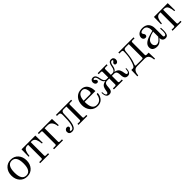

<svg xmlns="http://www.w3.org/2000/svg" viewBox="427 -1991 3676 3676"><g transform="rotate(-45 2265.5 -153.0)"><path d="M97.9 -56.4Q41 -120.6 41 -219.7Q41 -318.8 97.9 -383.1Q154.8 -447.3 248 -447.3Q341.3 -447.3 398.2 -383.1Q455.1 -318.8 455.1 -219.7Q455.1 -120.6 398.2 -56.4Q341.3 7.8 248 7.8Q154.8 7.8 97.9 -56.4ZM248 -419.9Q124 -419.9 124 -219.7Q124 -19.5 248 -19.5Q372.1 -19.5 372.1 -219.7Q372.1 -419.9 248 -419.9Z M531.2 -242.2 534.2 -439.5H908.2L911.1 -242.2H889.6Q884.3 -313 864.7 -357.9Q841.3 -412.1 781.2 -412.1H756.8V-51.8Q756.8 -27.3 781.2 -27.3H841.8V0H600.6V-27.3H661.1Q685.5 -27.3 685.5 -51.8V-412.1H661.1Q601.1 -412.1 577.6 -357.9Q558.1 -313 552.7 -242.2Z M976.6 0V-27.3H1037.1Q1061.5 -27.3 1061.5 -51.8V-387.7Q1061.5 -412.1 1037.1 -412.1H976.6V-439.5H1358.4L1366.2 -262.7H1342.8Q1336.4 -330.1 1301.3 -374Q1271 -412.1 1213.4 -412.1H1132.8V-51.8Q1132.8 -27.3 1157.2 -27.3H1217.8V0Z M1383.8 -61.5Q1383.8 -86.9 1401.9 -106.2Q1419.9 -125.5 1444.8 -125.5Q1462.4 -125.5 1473.6 -116.5Q1484.9 -107.4 1484.9 -93.8Q1484.9 -77.6 1478.3 -68.8Q1471.7 -60.1 1457.5 -52.7Q1444.3 -45.4 1444.3 -35.2Q1444.3 -19.5 1468.8 -19.5Q1499 -19.5 1515.6 -45.4Q1532.2 -71.3 1542.5 -118.7Q1558.6 -195.8 1558.6 -346.2Q1558.6 -381.8 1546.9 -397Q1535.2 -412.1 1505.9 -412.1H1466.8V-439.5H1877.9V-412.1H1817.4Q1793 -412.1 1793 -387.7V-51.8Q1793 -27.3 1817.4 -27.3H1877.9V0H1636.7V-27.3H1697.3Q1721.7 -27.3 1721.7 -51.8V-412.1H1641.1Q1627 -412.1 1616.7 -406.5Q1606.4 -400.9 1601.1 -393.3Q1595.7 -385.7 1592.8 -372.8Q1589.8 -359.9 1589.4 -350.1Q1588.9 -340.3 1588.9 -326.2Q1588.9 -280.8 1583.7 -216.3Q1578.6 -151.9 1569.8 -112.8Q1564 -86.9 1556.9 -67.9Q1549.8 -48.8 1537.4 -30.3Q1524.9 -11.7 1505.4 -2Q1485.8 7.8 1459.5 7.8Q1423.8 7.8 1403.8 -10.5Q1383.8 -28.8 1383.8 -61.5Z M2156.2 -447.3Q2193.4 -447.3 2222.9 -433.8Q2252.4 -420.4 2271 -398.7Q2289.6 -377 2302 -347.7Q2314.5 -318.4 2319.3 -288.8Q2324.2 -259.3 2324.2 -228.5H2032.2V-219.7Q2032.2 -19.5 2156.2 -19.5Q2192.9 -19.5 2220.7 -33.4Q2248.5 -47.4 2264.9 -70.8Q2281.2 -94.2 2289.8 -118.9Q2298.3 -143.6 2301.8 -171.4H2330.1Q2328.6 -148.9 2323 -126.2Q2317.4 -103.5 2304.2 -78.9Q2291 -54.2 2272.2 -35.4Q2253.4 -16.6 2223.4 -4.4Q2193.4 7.8 2156.2 7.8Q2063 7.8 2006.1 -56.4Q1949.2 -120.6 1949.2 -219.7Q1949.2 -318.8 2006.1 -383.1Q2063 -447.3 2156.2 -447.3ZM2033.2 -255.9H2201.7Q2224.6 -255.9 2232.9 -266.6Q2241.2 -277.3 2241.2 -296.4Q2241.2 -316.4 2237.3 -335.9Q2233.4 -355.5 2224.6 -375.2Q2215.8 -395 2198.2 -407.5Q2180.7 -419.9 2156.2 -419.9Q2043.9 -419.9 2033.2 -255.9Z M2382.8 -123H2400.4Q2400.4 -109.9 2401.6 -96.9Q2402.8 -84 2406.5 -67.4Q2410.2 -50.8 2418.7 -40.5Q2427.2 -30.3 2439.9 -30.3Q2456.1 -30.3 2463.1 -45.2Q2470.2 -60.1 2474.1 -87.9Q2477.5 -110.8 2481.4 -127.2Q2485.4 -143.6 2493.7 -162.4Q2502 -181.2 2513.9 -193.4Q2525.9 -205.6 2545.9 -215.6Q2565.9 -225.6 2592.3 -229.5V-231.9Q2545.9 -251 2532.2 -339.8Q2520.5 -419.9 2477.1 -419.9Q2455.1 -419.9 2455.1 -403.8Q2455.1 -397 2459.7 -392.1Q2464.4 -387.2 2474.6 -380.9Q2494.6 -368.2 2494.6 -346.2Q2494.6 -331.1 2484.9 -322Q2475.1 -313 2459 -313Q2433.6 -313 2418.9 -332.8Q2404.3 -352.5 2404.3 -382.8Q2404.3 -408.2 2421.4 -427.7Q2438.5 -447.3 2470.7 -447.3Q2492.2 -447.3 2508.5 -438.2Q2524.9 -429.2 2534.4 -412.6Q2543.9 -396 2549.6 -378.2Q2555.2 -360.4 2558.6 -337.4Q2573.7 -238.3 2636.2 -238.3H2681.6V-387.7Q2681.6 -412.1 2657.2 -412.1H2596.7V-439.5H2837.9V-412.1H2777.3Q2752.9 -412.1 2752.9 -387.7V-238.3H2798.3Q2860.8 -238.3 2876 -337.4Q2879.4 -360.4 2885 -378.2Q2890.6 -396 2900.1 -412.6Q2909.7 -429.2 2926 -438.2Q2942.4 -447.3 2963.9 -447.3Q2996.1 -447.3 3013.2 -427.7Q3030.3 -408.2 3030.3 -382.8Q3030.3 -352.5 3015.6 -332.8Q3001 -313 2975.6 -313Q2959.5 -313 2949.7 -322Q2939.9 -331.1 2939.9 -346.2Q2939.9 -368.2 2960 -380.9Q2970.2 -387.2 2974.9 -392.1Q2979.5 -397 2979.5 -403.8Q2979.5 -419.9 2957.5 -419.9Q2914.1 -419.9 2902.3 -339.8Q2888.7 -251 2842.3 -231.9V-229.5Q2868.7 -225.6 2888.7 -215.6Q2908.7 -205.6 2920.7 -193.4Q2932.6 -181.2 2940.9 -162.4Q2949.2 -143.6 2953.1 -127.2Q2957 -110.8 2960.4 -87.9Q2964.4 -60.1 2971.4 -45.2Q2978.5 -30.3 2994.6 -30.3Q3007.3 -30.3 3015.9 -40.5Q3024.4 -50.8 3028.1 -67.4Q3031.7 -84 3033 -96.9Q3034.2 -109.9 3034.2 -123H3051.8Q3051.8 7.8 2967.3 7.8Q2924.8 7.8 2904.3 -19.3Q2883.8 -46.4 2881.8 -111.3Q2881.3 -129.9 2879.6 -142.8Q2877.9 -155.8 2873.5 -169.7Q2869.1 -183.6 2862.1 -191.9Q2855 -200.2 2842.5 -205.6Q2830.1 -210.9 2812.5 -210.9H2752.9V-51.8Q2752.9 -27.3 2777.3 -27.3H2837.9V0H2596.7V-27.3H2657.2Q2681.6 -27.3 2681.6 -51.8V-210.9H2622.1Q2604.5 -210.9 2592 -205.6Q2579.6 -200.2 2572.5 -191.9Q2565.4 -183.6 2561 -169.7Q2556.6 -155.8 2554.9 -142.8Q2553.2 -129.9 2552.7 -111.3Q2550.8 -46.4 2530.3 -19.3Q2509.8 7.8 2467.3 7.8Q2382.8 7.8 2382.8 -123Z M3090.8 140.6 3095.7 -27.3H3137.7Q3164.1 -27.3 3183.1 -64.7Q3202.1 -102.1 3221.2 -171.9Q3245.1 -259.3 3245.1 -380.9Q3245.1 -396 3236.6 -404.1Q3228 -412.1 3205.1 -412.1H3156.2V-439.5H3567.4V-412.1H3506.8Q3482.4 -412.1 3482.4 -387.7V-51.8Q3482.4 -27.3 3506.8 -27.3H3565.4L3570.3 140.6H3546.9Q3544.4 109.9 3538.3 86.4Q3532.2 63 3519.5 42.5Q3506.8 22 3484.9 11Q3462.9 0 3431.6 0H3229.5Q3198.2 0 3176.3 11Q3154.3 22 3141.6 42.5Q3128.9 63 3122.8 86.4Q3116.7 109.9 3114.3 140.6ZM3206.5 -38.1Q3206.5 -27.3 3225.1 -27.3H3387.2Q3411.1 -27.3 3411.1 -50.3V-412.1H3324.7Q3310.5 -412.1 3301.5 -408.4Q3292.5 -404.8 3286.4 -398.4Q3280.3 -392.1 3276.6 -378.2Q3272.9 -364.3 3271 -348.9Q3269 -333.5 3267.1 -306.2Q3263.2 -250 3250 -185.8Q3236.8 -121.6 3221.2 -85.4Q3206.5 -49.8 3206.5 -38.1Z M3640.6 -92.8Q3640.6 -184.1 3776.9 -234.4Q3838.4 -256.8 3910.2 -272.9V-310.5Q3910.2 -328.1 3905.3 -345.9Q3900.4 -363.8 3890.1 -381.1Q3879.9 -398.4 3860.8 -409.2Q3841.8 -419.9 3816.4 -419.9Q3777.3 -419.9 3760.3 -411.1Q3735.4 -398.4 3735.4 -381.8Q3735.4 -367.2 3747.1 -352.1Q3765.1 -330.1 3765.1 -312Q3765.1 -294.4 3755.4 -282Q3745.6 -269.5 3722.7 -269.5Q3696.8 -269.5 3680.4 -287.6Q3664.1 -305.7 3664.1 -332Q3664.1 -378.9 3703.1 -413.1Q3742.2 -447.3 3811.5 -447.3Q3855 -447.3 3888.4 -433.3Q3921.9 -419.4 3941.7 -395Q3961.4 -370.6 3971.4 -340.3Q3981.4 -310.1 3981.4 -274.4V-62Q3981.4 -49.3 3989 -42.2Q3996.6 -35.2 4004.9 -35.2Q4019 -35.2 4028.3 -42.2Q4037.6 -49.3 4041.7 -64Q4045.9 -78.6 4047.4 -93.8Q4048.8 -108.9 4048.8 -131.3Q4048.8 -153.8 4045.9 -197.8H4067.4Q4070.3 -168 4070.3 -131.3Q4070.3 -102.1 4067.6 -80.8Q4064.9 -59.6 4057.4 -37.6Q4049.8 -15.6 4033.2 -3.9Q4016.6 7.8 3991.2 7.8Q3953.6 7.8 3931.9 -13.2Q3910.2 -34.2 3910.2 -76.2L3907.2 -77.6Q3876.5 -38.6 3842.5 -15.4Q3808.6 7.8 3763.7 7.8Q3709.5 7.8 3675 -17.1Q3640.6 -42 3640.6 -92.8ZM3723.6 -103.5Q3723.6 -72.8 3744.4 -50Q3765.1 -27.3 3794.9 -27.3Q3847.7 -27.3 3910.2 -113.8V-252.4Q3842.3 -237.8 3787.1 -207Q3723.6 -171.4 3723.6 -103.5Z M4116.2 -242.2 4119.1 -439.5H4493.2L4496.1 -242.2H4474.6Q4469.2 -313 4449.7 -357.9Q4426.3 -412.1 4366.2 -412.1H4341.8V-51.8Q4341.8 -27.3 4366.2 -27.3H4426.8V0H4185.5V-27.3H4246.1Q4270.5 -27.3 4270.5 -51.8V-412.1H4246.1Q4186 -412.1 4162.6 -357.9Q4143.1 -313 4137.7 -242.2Z"/></g></svg>

Font: Theano Modern
Style: Regular
Weight: 400
Designer: Alexey Kryukov
Version: Version 2.00